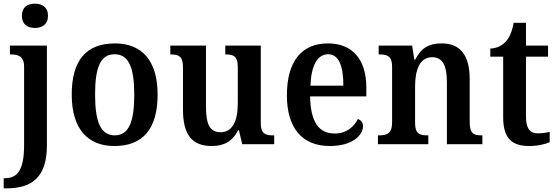

<svg xmlns="http://www.w3.org/2000/svg" viewBox="-34 -784 3028 1044"><path d="M156 -632C194 -632 227 -651 227 -698C227 -746 194 -764 156 -764C116 -764 85 -746 85 -698C85 -651 116 -632 156 -632ZM-14 240H3C131 240 221 187 221 8V-536H20V-488H24C64 -488 97 -479 97 -421V4C97 143 60 185 -8 185H-14Z M588 10C742 10 823 -82 823 -270C823 -457 735 -548 591 -548C436 -548 356 -457 356 -270C356 -82 444 10 588 10ZM590 -48C512 -48 483 -124 483 -270C483 -415 511 -489 589 -489C667 -489 696 -415 696 -270C696 -124 668 -48 590 -48Z M1117 10C1180 10 1228 -12 1261 -76H1265L1283 0H1457V-48H1450C1413 -48 1384 -54 1384 -113V-536H1191V-488H1194C1232 -488 1259 -481 1259 -420V-222C1259 -127 1231 -65 1165 -65C1103 -65 1086 -115 1086 -204V-536H892V-488H895C939 -488 961 -477 961 -419V-187C961 -51 1011 10 1117 10Z M1759 10C1885 10 1940 -51 1940 -98C1940 -118 1927 -132 1912 -137C1891 -94 1849 -58 1786 -58C1700 -58 1655 -119 1652 -260H1958V-307C1958 -465 1879 -548 1749 -548C1607 -548 1526 -452 1526 -265C1526 -91 1607 10 1759 10ZM1833 -318H1654C1658 -428 1692 -489 1750 -489C1810 -489 1833 -422 1833 -318Z M2021 0H2295V-48H2290C2249 -48 2223 -56 2223 -114V-314C2223 -397 2245 -473 2316 -473C2376 -473 2396 -422 2396 -336V0H2589V-48H2584C2543 -48 2520 -57 2520 -119V-353C2520 -489 2465 -548 2367 -548C2297 -548 2255 -522 2224 -460H2219L2207 -536H2025V-488H2030C2071 -488 2098 -479 2098 -422V-118C2098 -57 2069 -48 2027 -48H2021Z M2844 10C2894 10 2936 -2 2955 -11V-67C2935 -62 2914 -59 2890 -59C2846 -59 2826 -87 2826 -152V-476H2946V-536H2826V-660H2759C2750 -611 2736 -580 2717 -559C2698 -537 2668 -521 2632 -520V-476H2702V-147C2702 -31 2750 10 2844 10Z"/></svg>

Font: Noto Serif Devanagari SemiCondensed SemiBold
Style: Regular
Weight: 600
Width: 4
Designer: Universal Thirst, Indian Type Foundry and the Monotype Design Team
Foundry: Monotype Imaging Inc.
Version: Version 2.004